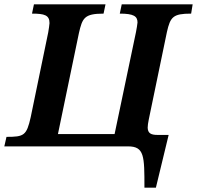

<svg xmlns="http://www.w3.org/2000/svg" viewBox="-42 -677 911 888"><path d="M679 191 738 -53H686C656 -53 642 -61 641 -86C641 -95 643 -110 646 -124L730 -529C746 -599 758 -614 842 -614L849 -657H521L512 -614C576 -614 594 -602 594 -573C593 -561 590 -546 587 -529L488 -57H226L323 -524C339 -593 347 -614 437 -614L446 -657H115L106 -614C164 -614 187 -607 187 -570C186 -559 184 -544 181 -527L100 -135C81 -50 69 -44 -12 -44L-22 0H550C626 0 626 45 626 191Z"/></svg>

Font: STIX Two Text
Style: Bold Italic
Weight: 700
Italic angle: -12°
Designer: Ross Mills, John Hudson & Paul Hanslow, Tiro Typeworks Ltd; with prior portions MicroPress Inc. and Coen Hoffman, Elsevi
Foundry: Tiro Typeworks Ltd
Version: Version 2.13 b171